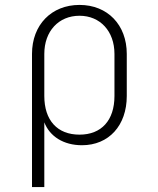

<svg xmlns="http://www.w3.org/2000/svg" viewBox="-20 -580 640 780"><path d="M110 180H160V-83C182 -26 238 10 313 10C422 10 495 -70 495 -190V-361C495 -479 417 -560 303 -560C189 -560 110 -479 110 -361ZM303 -33C213 -33 160 -91 160 -190V-361C160 -453 218 -516 303 -516C387 -516 445 -453 445 -361V-190C445 -91 392 -33 303 -33Z"/></svg>

Font: JetBrains Mono Thin
Style: Regular
Weight: 100
Monospace: yes
Designer: Philipp Nurullin, Konstantin Bulenkov
Foundry: JetBrains
Version: Version 2.305